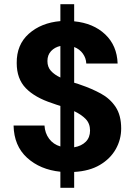

<svg xmlns="http://www.w3.org/2000/svg" viewBox="-20 -812 646 919"><path d="M269 87V10Q172 0 109.5 -57Q47 -114 45 -211H193Q195 -175 215 -148Q235 -121 269 -111V-305Q260 -308 250 -311Q240 -314 230 -318Q147 -345 103.5 -390Q60 -435 60 -510Q59 -598 118 -650.5Q177 -703 269 -711V-792H335V-710Q427 -701 483.5 -647.5Q540 -594 543 -508H393Q392 -534 376.5 -555.5Q361 -577 335 -587V-416Q343 -414 350.5 -411.5Q358 -409 366 -406Q419 -388 463 -364Q507 -340 533.5 -300Q560 -260 560 -197Q560 -144 534 -98Q508 -52 458 -22.5Q408 7 335 11V87ZM207 -520Q207 -491 224 -472.5Q241 -454 269 -441V-592Q242 -586 224.5 -567.5Q207 -549 207 -520ZM411 -187Q411 -221 390 -242.5Q369 -264 335 -280V-107Q370 -113 390.5 -133.5Q411 -154 411 -187Z"/></svg>

Font: DM Sans ExtraBold
Style: Regular
Weight: 800
Designer: Colophon Foundry, Jonny Pinhorn
Foundry: Colophon Foundry
Version: Version 4.004; ttfautohint (v1.8.4.7-5d5b)